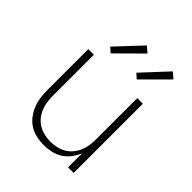

<svg xmlns="http://www.w3.org/2000/svg" viewBox="-210 -883 1020 1020"><g transform="rotate(45 300.0 -373.0)"><path d="M287 8Q260 8 232.5 2Q205 -4 181.5 -18.5Q158 -33 141 -55Q124 -77 113.5 -102.5Q103 -128 99 -155Q95 -182 95 -210V-520H137V-210Q137 -187 140.5 -164Q144 -141 153 -120Q162 -99 177 -81Q192 -63 212 -51.5Q232 -40 254.5 -35Q277 -30 300 -30Q323 -30 345.5 -35Q368 -40 388 -51.5Q408 -63 423 -81Q438 -99 447 -120Q456 -141 459.5 -164Q463 -187 463 -210V-520H505V0H463V-105Q452 -79 435 -56.5Q418 -34 394 -19Q370 -4 342.5 2Q315 8 287 8ZM391 -588 364 -612 496 -754 529 -726ZM195 -588 168 -612 301 -754 334 -726Z"/></g></svg>

Font: Iosevka Extralight Extended
Style: Regular
Weight: 200
Width: 7
Monospace: yes
Designer: Belleve Invis
Foundry: Belleve Invis
Version: Version 32.5.0; ttfautohint (v1.8.4)